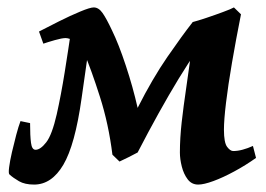

<svg xmlns="http://www.w3.org/2000/svg" viewBox="-20 -477 717 517"><path d="M35.2 -150.9 61 -145.5Q61 -110.8 63.5 -92.3Q65.9 -73.7 75.7 -73.7Q88.9 -73.7 104.5 -93.8Q120.1 -113.8 132.8 -169.4Q144.5 -221.7 154.3 -283Q164.1 -344.2 173.8 -411.1L228.5 -421.9Q222.2 -370.6 214.6 -317.1Q207 -263.7 199.7 -212.4Q182.1 -86.9 150.6 -33.4Q119.1 20 71.8 20Q46.9 20 31.2 11Q15.6 2 5.4 -7.3Q2.4 -9.8 4.6 -26.9Q6.8 -43.9 12.2 -67.4Q17.6 -90.8 23.7 -113.8Q29.8 -136.7 35.2 -150.9ZM566.9 -415.5Q512.7 -350.1 460.7 -264.4Q408.7 -178.7 350.6 -66.4Q342.8 -62 327.1 -54.2Q311.5 -46.4 301.8 -42L282.7 -60.5Q272.5 -143.1 249 -216.6Q225.6 -290 206.5 -334.5Q195.3 -359.9 180.2 -367.2Q165 -374.5 156.7 -374.5Q147 -374.5 127.4 -368.9Q107.9 -363.3 96.7 -359.4L85 -392.1Q108.4 -404.3 139.2 -419.7Q169.9 -435.1 196.3 -446Q222.7 -457 232.4 -457Q245.6 -457 256.1 -442.1Q266.6 -427.2 281.7 -395Q299.8 -357.9 318.8 -300.3Q337.9 -242.7 350.6 -186.5Q390.6 -265.6 430.9 -324Q471.2 -382.3 498.5 -417ZM464.4 -66.4Q464.4 -104.5 469.2 -147.7Q474.1 -190.9 481.4 -240.2Q492.7 -314.9 495.8 -352.8Q499 -390.6 498.5 -417.5Q511.7 -420.9 535.2 -428.7Q558.6 -436.5 580.3 -444.6Q602.1 -452.6 609.9 -457L628.9 -438.5Q615.2 -369.6 604.7 -308.3Q594.2 -247.1 588.6 -200.4Q583 -153.8 583 -127.9Q583 -92.8 591.6 -81.5Q600.1 -70.3 607.9 -70.3Q620.1 -70.3 633.5 -74Q647 -77.6 661.1 -84L669.4 -51.8Q641.1 -31.7 610.8 -15.4Q580.6 1 554.7 10.5Q528.8 20 513.7 20Q496.1 20 485.4 5.9Q474.6 -8.3 469.5 -28.6Q464.4 -48.8 464.4 -66.4Z"/></svg>

Font: Gentium Plus
Style: Bold Italic
Weight: 700
Italic angle: -8°
Designer: Victor Gaultney, Annie Olsen, Iska Routamaa, Becca Hirsbrunner
Foundry: SIL International
Version: Version 6.101